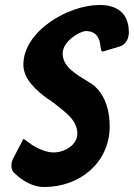

<svg xmlns="http://www.w3.org/2000/svg" viewBox="-20 -750 538 772"><path d="M498 -612V-621C498 -702 444 -730 381 -730C254 -730 74 -625 74 -490C74 -430 128 -385 174 -351V-352C204 -331 230 -310 251 -291C277 -267 291 -241 291 -213C291 -167 240 -137 195 -137C167 -137 125 -153 93 -179L94 -178C92 -179 90 -180 89 -182C81 -188 76 -191 74 -191C73 -191 71 -187 68 -180L32 -111C28 -102 26 -94 26 -85V-82C26 -76 27 -64 38 -54C72 -21 114 2 157 2C302 2 421 -97 421 -242C421 -353 369 -403 337 -420C282 -454 232 -482 232 -535C232 -585 302 -625 325 -625C368 -625 381 -596 384 -564C386 -550 388 -543 391 -543C391 -543 394 -543 398 -544C419 -550 440 -557 461 -563C481 -569 496 -588 497 -611Z"/></svg>

Font: Bangerz
Style: Regular
Weight: 400
Designer: vernon adams
Foundry: Vernon Adams
Version: Version 2.10;December 28, 2023;FontCreator 13.0.0.2683 64-bi